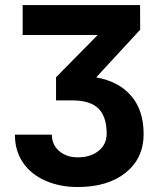

<svg xmlns="http://www.w3.org/2000/svg" viewBox="-20 -731 618 761"><path d="M367.2 -592.3H69.8V-710.9H535.2L535.6 -613.3L361.3 -424.3Q451.2 -408.2 500.2 -350.8Q549.3 -293.5 549.3 -199.2Q549.3 -104 478.5 -46.9Q407.7 10.3 287.6 10.3Q216.8 10.3 159.4 -15.1Q102.1 -40.5 70.6 -87.2Q39.1 -133.8 39.1 -197.3H185.5Q185.5 -157.2 214.6 -132.3Q243.7 -107.4 287.6 -107.4Q339.4 -107.4 371.1 -133.3Q402.8 -159.2 402.8 -201.2Q402.8 -268.1 370.4 -300.5Q337.9 -333 267.1 -333H202.1V-424.8Z"/></svg>

Font: Roboto-o
Style: o-Bold
Weight: 700
Designer: Google
Version: Version 2.134; 2016; ttfautohint (v1.6)